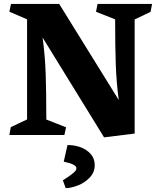

<svg xmlns="http://www.w3.org/2000/svg" viewBox="-20 -696 822 990"><path d="M119.6 -80.1V-596.2L28.3 -635.7L36.6 -675.8H285.2L592.3 -180.2Q580.1 -272.5 576.9 -365Q573.7 -457.5 573.7 -596.2L475.1 -635.3L482.9 -675.8H764.2L756.3 -634.8L674.3 -595.7V-7.3L516.6 12.2L199.7 -502.4Q212.4 -408.2 215.6 -314.5Q218.8 -220.7 218.8 -79.6L320.8 -39.6L312 0H28.3L35.6 -40.5ZM435.1 85.9Q452.1 100.1 460.2 116.9Q468.3 133.8 468.3 155.8Q468.3 192.4 442.9 219.2Q417.5 246.1 382.1 260Q346.7 273.9 318.8 273.9L304.2 233.9Q335.9 213.4 350.6 201.9Q365.2 190.4 369.9 183.8Q374.5 177.2 374 169.9Q373.5 160.2 356.2 151.9Q338.9 143.6 308.6 137.7L328.1 51.8Q357.9 51.8 386 60.1Q414.1 68.4 435.1 85.9Z"/></svg>

Font: Vesper Libre Heavy
Style: Regular
Weight: 900
Designer: Robert Keller & Kimya Gandhi
Foundry: Mota Italic
Version: Version 1.058